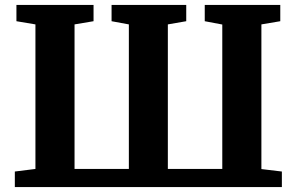

<svg xmlns="http://www.w3.org/2000/svg" viewBox="-20 -763 1210 783"><path d="M40.5 0V-63.5L124.5 -74V-663.5L47 -676.5V-743H361.5V-676.5L284 -663.5V-74H505.5V-663.5L435 -676.5V-743H739.5V-676.5L664.5 -663.5V-74H886.5V-663L815 -676.5V-743H1123V-676.5L1046 -663.5V-73.5L1129.5 -63.5V0Z"/></svg>

Font: Merriweather ExtraBold
Style: Regular
Weight: 800
Version: Version 2.100